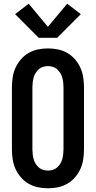

<svg xmlns="http://www.w3.org/2000/svg" viewBox="-20 -1003 515 1031"><path d="M238 8Q210 8 183.5 2.5Q157 -3 133.5 -16.5Q110 -30 92 -51Q74 -72 63 -96.5Q52 -121 48 -148Q44 -175 44 -202V-533Q44 -560 48 -587Q52 -614 63 -638.5Q74 -663 92 -684Q110 -705 133.5 -718.5Q157 -732 183.5 -737.5Q210 -743 238 -743Q265 -743 291.5 -737.5Q318 -732 341.5 -718.5Q365 -705 383 -684Q401 -663 412 -638.5Q423 -614 427 -587Q431 -560 431 -533V-202Q431 -175 427 -148Q423 -121 412 -96.5Q401 -72 383 -51Q365 -30 341.5 -16.5Q318 -3 291.5 2.5Q265 8 238 8ZM238 -87Q251 -87 264 -91Q277 -95 287 -104Q297 -113 304 -124.5Q311 -136 314.5 -149Q318 -162 319.5 -175.5Q321 -189 321 -202V-533Q321 -546 319.5 -559.5Q318 -573 314.5 -586Q311 -599 304 -610.5Q297 -622 287 -631Q277 -640 264 -644Q251 -648 238 -648Q224 -648 211 -644Q198 -640 188 -631Q178 -622 171 -610.5Q164 -599 160.5 -586Q157 -573 155.5 -559.5Q154 -546 154 -533V-202Q154 -189 155.5 -175.5Q157 -162 160.5 -149Q164 -136 171 -124.5Q178 -113 188 -104Q198 -95 211 -91Q224 -87 238 -87ZM188 -800 61 -927 134 -983 237 -859 341 -983 414 -927 287 -800Z"/></svg>

Font: Iosevka QP
Style: Bold
Weight: 700
Designer: Belleve Invis
Foundry: Belleve Invis
Version: Version 20.0.0; ttfautohint (v1.8.4)